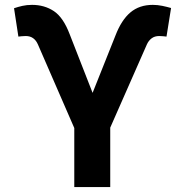

<svg xmlns="http://www.w3.org/2000/svg" viewBox="-20 -757 749 777"><path d="M280.6 0V-238.9L133.3 -577.4Q126.2 -593.7 114.1 -602.4Q101.9 -611.2 84.3 -611.2Q77.1 -611.2 66.9 -610.3Q56.7 -609.5 54.4 -608.9L36.8 -723.7Q52.6 -729.1 70.4 -733.2Q88.3 -737.3 109.7 -737.3Q159.9 -737.3 198 -712Q236.2 -686.7 262.2 -617.9L354.7 -381.2L447.3 -613.4Q471.5 -676.2 507.7 -706.7Q544 -737.3 598.3 -737.3Q617.7 -737.3 636.8 -733.3Q656 -729.3 672.3 -724.6L653.8 -608.9Q651.4 -609.5 641.1 -610.3Q630.9 -611.2 624.3 -611.2Q605.8 -611.2 593.5 -601.8Q581.2 -592.4 574.5 -577.4L426.1 -240.5V0Z"/></svg>

Font: Adwaita Sans
Style: Regular
Weight: 400
Designer: Rasmus Andersson
Foundry: rsms
Version: Version 4.001;git-9221beed3